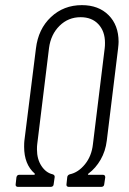

<svg xmlns="http://www.w3.org/2000/svg" viewBox="-20 -728 503 748"><path d="M41 -10 44 -37Q46 -47 55 -47H112Q114 -47 115.5 -48.5Q117 -50 115 -52Q74 -88 74 -156Q74 -172 75 -180L120 -539Q129 -615 178.5 -661.5Q228 -708 299 -708Q364 -708 403 -669Q442 -630 442 -565Q442 -557 440 -539L396 -180Q391 -139 372 -106Q353 -73 325 -52Q322 -50 322.5 -48.5Q323 -47 325 -47H381Q390 -47 390 -37L386 -10Q386 -6 383 -3Q380 0 375 0H247Q243 0 240.5 -3Q238 -6 239 -10L242 -38Q243 -46 252 -49Q285 -56 311 -88Q337 -120 342 -166L388 -541Q389 -548 389 -561Q389 -606 363.5 -633.5Q338 -661 294 -661Q246 -661 212 -627.5Q178 -594 171 -541L125 -166Q124 -159 124 -146Q124 -108 141.5 -81.5Q159 -55 185 -49Q194 -46 193 -38L189 -10Q189 -6 186 -3Q183 0 178 0H49Q45 0 42.5 -3Q40 -6 41 -10Z"/></svg>

Font: Barlow Condensed Light
Style: Italic
Weight: 300
Width: 3
Italic angle: -7°
Designer: Jeremy Tribby
Foundry: Tribby Type
Version: Version 1.408